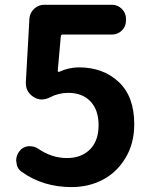

<svg xmlns="http://www.w3.org/2000/svg" viewBox="-20 -760 629 794"><path d="M276.4 13.7Q157.2 13.7 69.3 -49.8Q49.8 -63.5 47.9 -88.9Q46.9 -92.8 46.9 -95.7Q46.9 -117.2 59.6 -133.8L60.5 -134.8Q73.2 -152.3 96.7 -155.3Q100.6 -155.3 103.5 -155.3Q123 -155.3 138.7 -144.5Q194.3 -106.4 256.8 -106.4Q316.4 -106.4 352.1 -142.1Q387.7 -177.7 387.7 -242.2Q387.7 -305.7 354 -340.8Q320.3 -376 262.7 -376Q221.7 -376 186.5 -357.4Q168.9 -348.6 152.3 -348.6Q134.8 -348.6 118.2 -359.4Q86.9 -379.9 86.9 -416Q86.9 -418.9 86.9 -420.9L101.6 -682.6Q103.5 -707 121.1 -723.6Q138.7 -740.2 163.1 -740.2H443.4Q466.8 -740.2 483.9 -723.1Q501 -706.1 501 -682.6V-674.8Q501 -650.4 483.9 -633.8Q466.8 -617.2 443.4 -617.2H239.3Q232.4 -617.2 231.4 -609.4L218.8 -467.8Q218.8 -464.8 220.7 -463.4Q222.7 -461.9 224.6 -462.9Q264.6 -481.4 306.6 -481.4Q406.2 -481.4 470.7 -421.4Q535.2 -361.3 535.2 -246.1Q535.2 -166 498.5 -106Q461.9 -45.9 403.8 -16.1Q345.7 13.7 276.4 13.7Z"/></svg>

Font: Gen Jyuu Gothic P Bold
Style: Bold
Weight: 700
Designer: [Source Han Sans]
Ryoko NISHIZUKA  (kana & ideographs); Paul D. Hunt (Latin, Greek & Cyrillic); Wenlong ZHANG  (bopomofo
Version: Version 1.002.20150607